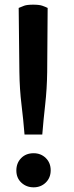

<svg xmlns="http://www.w3.org/2000/svg" viewBox="-20 -792 318 822"><path d="M184 -758Q174 -763 161 -767.5Q148 -772 122 -772Q96 -772 83.5 -767.5Q71 -763 60 -758L63 -483Q64 -410 72 -344.5Q80 -279 85 -216H161Q166 -278 173.5 -344.5Q181 -411 182 -483ZM197 -63Q197 -95 176 -115.5Q155 -136 124 -136Q91 -136 70.5 -115Q50 -94 50 -62Q50 -30 71.5 -10Q93 10 124 10Q155 10 176 -10.5Q197 -31 197 -63Z"/></svg>

Font: Repo DemiBold
Style: Regular
Weight: 600
Designer: Stefan Peev
Foundry: Context Ltd
Version: Version 1.502